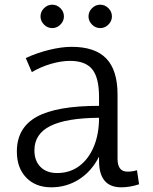

<svg xmlns="http://www.w3.org/2000/svg" viewBox="-20 -786 652 820"><path d="M199 14Q132 14 92 -27.5Q52 -69 52 -139Q52 -240 136.5 -287Q221 -334 403 -334V-372Q403 -454 374 -490Q345 -526 279 -526Q242 -526 198.5 -513.5Q155 -501 116 -478L90 -538Q137 -560 190 -573Q243 -586 286 -586Q386 -586 434 -536Q482 -486 482 -382V-108Q482 -53 524 -53Q546 -53 565 -59L574 1Q535 14 498 14Q403 14 403 -99V-117Q371 -54 317.5 -20Q264 14 199 14ZM224 -47Q278 -47 318 -76.5Q358 -106 380.5 -159.5Q403 -213 403 -283Q263 -282 195 -248Q127 -214 127 -144Q127 -99 153 -73Q179 -47 224 -47ZM408 -666Q388 -666 373 -681Q358 -696 358 -716Q358 -736 373 -751Q388 -766 408 -766Q428 -766 443 -751Q458 -736 458 -716Q458 -696 443 -681Q428 -666 408 -666ZM203 -666Q183 -666 168 -681Q153 -696 153 -716Q153 -736 168 -751Q183 -766 203 -766Q223 -766 238 -751Q253 -736 253 -716Q253 -696 238 -681Q223 -666 203 -666Z"/></svg>

Font: Fauna One
Style: Regular
Weight: 400
Designer: Eduardo Rodriguez Tunni
Foundry: Eduardo Rodriguez Tunni
Version: Version 2.001; ttfautohint (v1.8.4.7-5d5b);gftools[0.9.23]